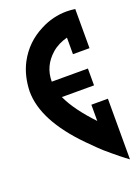

<svg xmlns="http://www.w3.org/2000/svg" viewBox="-103 -633 425 589"><g transform="rotate(-20 109.0 -338.5)"><path d="M218 -583C209 -584 199 -585 190 -585C161 -585 132 -578 105 -564C69 -546 41 -519 22 -483C8 -456 1 -426 0 -393C0 -329 36 -261 108 -188C128 -168 142 -154 150 -147C159 -140 165 -134 170 -130C187 -116 199 -106 206 -101C213 -96 217 -93 218 -92V-290H164V-237C128 -275 102 -310 87 -343H192V-398H74C74 -432 87 -460 113 -483C128 -496 145 -504 164 -509V-455H218Z"/></g></svg>

Font: ABC-Love-Monogram
Style: Regular
Weight: 400
Designer: Sadat Fauzi
Foundry: Intuisi Creative
Version: Version 001.000